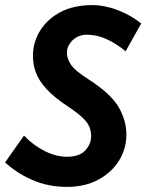

<svg xmlns="http://www.w3.org/2000/svg" viewBox="-31 -721 574 752"><path d="M-11 -85 63 -190Q98 -153 143 -130Q188 -107 231 -107Q280 -107 303 -132Q326 -157 326 -188Q326 -204 320.5 -220.5Q315 -237 296.5 -256Q278 -275 241 -300Q181 -339 150.5 -373Q120 -407 109 -438Q98 -469 98 -502Q98 -556 126.5 -601.5Q155 -647 206.5 -674Q258 -701 330 -701Q379 -701 431 -681Q483 -661 522 -629L461 -520Q427 -549 388 -567Q349 -585 311 -585Q275 -585 253 -563Q231 -541 231 -514Q231 -493 246 -469Q261 -445 316 -410Q402 -355 433 -302.5Q464 -250 464 -194Q464 -139 435.5 -92.5Q407 -46 354.5 -17.5Q302 11 231 11Q158 11 96 -16Q34 -43 -11 -85Z"/></svg>

Font: Radio Canada Condensed SemiBold
Style: Italic
Weight: 600
Width: 3
Italic angle: -12°
Designer: Charles Daoud, Etienne Aubert Bonn, Alexandre Saumier Demers, Jacques Le Bailly
Foundry: Radio-Canada
Version: Version 2.104; ttfautohint (v1.8.4.7-5d5b);gftools[0.9.28.de